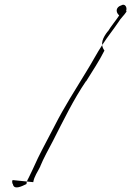

<svg xmlns="http://www.w3.org/2000/svg" viewBox="-20 -700 599 820"><path d="M34 69 33 71C31 76 32 79 34 86H35C39 112 71 97 93 86L94 79C96 70 100 64 103 58C114 36 124 14 136 -12L142 -25C163 -68 191 -119 213 -162C255 -245 302 -317 348 -393C372 -431 394 -474 418 -510C440 -544 463 -572 486 -606C496 -623 509 -633 520 -650V-652L519 -654V-655C524 -669 513 -688 496 -676H495C479 -670 470 -652 489 -634C474 -611 454 -588 441 -566H440C421 -541 405 -513 426 -484C403 -438 375 -397 348 -353H347C294 -275 251 -186 205 -96C186 -60 166 -24 152 10V11C141 34 126 53 122 78ZM558 -606H559Z"/></svg>

Font: Scribbler
Style: LtIta
Weight: 300
Designer: Mew Too
Foundry: Cannot Into Space Fonts
Version: Version 1.001